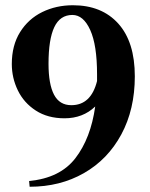

<svg xmlns="http://www.w3.org/2000/svg" viewBox="-20 -704 570 732"><path d="M494 -413Q494 -287 442.5 -191.5Q391 -96 300 -44Q209 8 93 8L91 -14Q209 -25 267.5 -101Q326 -177 343 -298Q296 -253 226 -253Q162 -253 116.5 -282.5Q71 -312 48 -359.5Q25 -407 25 -460Q25 -531 56.5 -581.5Q88 -632 141 -658Q194 -684 258 -684Q368 -684 431 -614Q494 -544 494 -413ZM350 -395V-421Q350 -532 324 -589.5Q298 -647 256 -647Q209 -647 187 -600.5Q165 -554 165 -461Q165 -383 186 -343Q207 -303 252 -303Q327 -303 350 -395Z"/></svg>

Font: Ibarra Real Nova
Style: Bold
Weight: 700
Designer: Jose Maria Ribagorda & Octavio Pardo
Foundry: Jose Maria Ribagorda
Version: Version 1.014